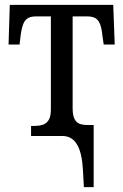

<svg xmlns="http://www.w3.org/2000/svg" viewBox="-20 -556 504 785"><path d="M319 138Q316 85 304.5 55Q293 25 275.5 12.5Q258 0 236 0H107V-41H119Q138 -41 153.5 -45.5Q169 -50 178.5 -64.5Q188 -79 188 -108V-489H128Q107 -489 94.5 -482Q82 -475 75 -457.5Q68 -440 64 -408L60 -374H15L20 -536H443L449 -374H404L399 -408Q396 -440 389 -457.5Q382 -475 369.5 -482Q357 -489 336 -489H277V-114Q277 -86 284 -71Q291 -56 304 -50.5Q317 -45 337 -45H363V209H323Z"/></svg>

Font: Noto Serif Condensed
Style: Regular
Weight: 400
Width: 3
Designer: Monotype Design Team
Foundry: Monotype Imaging Inc.
Version: Version 2.015